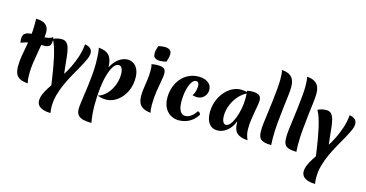

<svg xmlns="http://www.w3.org/2000/svg" viewBox="-115 -1491 4570 2397"><g transform="rotate(15 2170.5 -292.0)"><path d="M244 -63Q244 -21 247.5 10.5Q251 42 258 57Q189 52 151 31.5Q113 11 98.5 -27Q84 -65 84 -122Q84 -184 94 -245.5Q104 -307 117 -373.5Q130 -440 140 -516.5Q150 -593 150 -685Q150 -701 149.5 -717.5Q149 -734 149 -750Q237 -748 275.5 -714.5Q314 -681 314 -618Q314 -564 303.5 -497Q293 -430 279 -355.5Q265 -281 254.5 -206.5Q244 -132 244 -63ZM415 -584Q418 -574 419.5 -562.5Q421 -551 421 -541Q421 -486 399 -468Q377 -450 340 -450Q288 -450 248 -449Q208 -448 175 -444.5Q142 -441 108.5 -432.5Q75 -424 37 -409Q35 -421 33.5 -435Q32 -449 32 -461Q32 -501 51 -521Q70 -541 101.5 -547.5Q133 -554 172 -554Q198 -554 225 -552.5Q252 -551 277 -551Q316 -551 353 -557.5Q390 -564 415 -584Z M448 228Q448 188 466 145Q484 102 514 54.5Q544 7 581 -47Q618 -101 656.5 -161Q695 -221 729 -289.5Q763 -358 788 -435Q813 -512 822 -599Q870 -591 893.5 -568.5Q917 -546 917 -508Q917 -474 895.5 -425.5Q874 -377 840.5 -317.5Q807 -258 768.5 -190Q730 -122 696 -48Q662 26 640.5 103Q619 180 619 256Q619 276 620.5 298Q622 320 626 342Q568 340 532.5 328.5Q497 317 479 300Q461 283 454.5 263.5Q448 244 448 228ZM554 55Q546 -4 536 -72.5Q526 -141 514 -211.5Q502 -282 487 -348.5Q472 -415 454 -469.5Q436 -524 415 -560Q443 -574 470 -580Q497 -586 526 -586Q566 -586 589 -562Q612 -538 623.5 -494.5Q635 -451 641.5 -391Q648 -331 655 -259.5Q662 -188 677 -108Z M1178 -397Q1217 -472 1272.5 -512.5Q1328 -553 1387 -553Q1432 -553 1466 -529.5Q1500 -506 1519.5 -462Q1539 -418 1539 -354Q1539 -281 1516.5 -217Q1494 -153 1453 -104Q1412 -55 1359.5 -27.5Q1307 0 1246 0Q1190 0 1139 -22Q1186 -34 1225 -66.5Q1264 -99 1293 -145.5Q1322 -192 1337.5 -246Q1353 -300 1353 -353Q1353 -401 1338 -429.5Q1323 -458 1297 -458Q1261 -458 1231 -415.5Q1201 -373 1178.5 -297.5Q1156 -222 1144 -120.5Q1132 -19 1132 101Q1132 163 1137 218.5Q1142 274 1152 329Q1085 328 1040.5 316Q996 304 974.5 276Q953 248 953 201Q953 175 959 127Q965 79 974 16.5Q983 -46 992.5 -117.5Q1002 -189 1008 -263Q1014 -337 1014 -407Q1014 -461 1010.5 -511Q1007 -561 999 -603Q1095 -596 1136.5 -546Q1178 -496 1178 -397Z M1822 -88Q1822 -51 1825 -25Q1828 1 1834 15Q1773 10 1735 -11Q1697 -32 1680.5 -69.5Q1664 -107 1664 -164Q1664 -209 1672 -261.5Q1680 -314 1688 -371Q1696 -428 1696 -487Q1696 -510 1694.5 -532.5Q1693 -555 1687 -575Q1705 -578 1726 -580.5Q1747 -583 1763 -583Q1825 -583 1848.5 -563.5Q1872 -544 1872 -497Q1872 -468 1860 -407Q1848 -346 1835.5 -264Q1823 -182 1822 -88ZM1859 -653Q1841 -648 1819 -644.5Q1797 -641 1776 -641Q1755 -641 1734.5 -647Q1714 -653 1701.5 -668.5Q1689 -684 1689 -714Q1689 -740 1695.5 -764Q1702 -788 1710 -814Q1729 -819 1751 -822Q1773 -825 1794 -825Q1816 -825 1835.5 -819Q1855 -813 1868 -797.5Q1881 -782 1881 -753Q1881 -727 1874 -703Q1867 -679 1859 -653Z M2168 -226Q2168 -143 2192 -101Q2216 -59 2260 -59Q2296 -59 2333 -85Q2370 -111 2398 -157Q2415 -153 2424.5 -143.5Q2434 -134 2434 -120Q2406 -74 2367.5 -44Q2329 -14 2285.5 0.5Q2242 15 2198 15Q2137 15 2089 -13Q2041 -41 2013.5 -94.5Q1986 -148 1986 -224Q1986 -297 2009 -361Q2032 -425 2073 -473.5Q2114 -522 2171.5 -549.5Q2229 -577 2299 -577Q2353 -577 2390.5 -560Q2428 -543 2447.5 -514.5Q2467 -486 2467 -449Q2467 -415 2450.5 -386Q2434 -357 2405.5 -340Q2377 -323 2341 -323Q2328 -323 2312.5 -325.5Q2297 -328 2281 -333Q2295 -348 2306 -380Q2317 -412 2319 -444Q2322 -476 2312.5 -495.5Q2303 -515 2281 -515Q2256 -515 2235 -490.5Q2214 -466 2199 -424.5Q2184 -383 2176 -331.5Q2168 -280 2168 -226Z M2902 -156Q2883 -105 2850.5 -67.5Q2818 -30 2777.5 -9Q2737 12 2692 12Q2623 12 2584.5 -39.5Q2546 -91 2546 -182Q2546 -257 2570 -324.5Q2594 -392 2637 -444.5Q2680 -497 2735 -527Q2790 -557 2852 -557Q2879 -557 2906.5 -551.5Q2934 -546 2953 -537Q2907 -521 2865.5 -485.5Q2824 -450 2793 -402Q2762 -354 2744 -298.5Q2726 -243 2726 -186Q2726 -139 2740 -111Q2754 -83 2779 -83Q2807 -83 2834 -116Q2861 -149 2882.5 -204.5Q2904 -260 2917.5 -327.5Q2931 -395 2931 -464Q2931 -493 2929.5 -518.5Q2928 -544 2925 -562Q2943 -567 2958 -568.5Q2973 -570 2996 -570Q3054 -570 3081 -550Q3108 -530 3108 -487Q3108 -462 3101 -421Q3094 -380 3084.5 -329Q3075 -278 3067.5 -221.5Q3060 -165 3060 -110Q3060 -68 3067 -37Q3074 -6 3091 33Q2995 28 2951.5 -12.5Q2908 -53 2908 -137Q2908 -146 2908 -149Q2908 -152 2909 -155Z M3223 -143Q3223 -174 3230 -233Q3237 -292 3247 -366Q3257 -440 3266.5 -520Q3276 -600 3283 -675.5Q3290 -751 3290 -809Q3290 -850 3287 -880.5Q3284 -911 3278 -926Q3345 -921 3381.5 -897.5Q3418 -874 3432 -836Q3446 -798 3446 -751Q3446 -705 3437 -631Q3428 -557 3417 -465Q3406 -373 3397 -273Q3388 -173 3388 -75Q3388 -52 3389.5 -29.5Q3391 -7 3392 15Q3330 14 3295 2.5Q3260 -9 3244.5 -30Q3229 -51 3225.5 -79.5Q3222 -108 3223 -143Z M3548 -143Q3548 -174 3555 -233Q3562 -292 3572 -366Q3582 -440 3591.5 -520Q3601 -600 3608 -675.5Q3615 -751 3615 -809Q3615 -850 3612 -880.5Q3609 -911 3603 -926Q3670 -921 3706.5 -897.5Q3743 -874 3757 -836Q3771 -798 3771 -751Q3771 -705 3762 -631Q3753 -557 3742 -465Q3731 -373 3722 -273Q3713 -173 3713 -75Q3713 -52 3714.5 -29.5Q3716 -7 3717 15Q3655 14 3620 2.5Q3585 -9 3569.5 -30Q3554 -51 3550.5 -79.5Q3547 -108 3548 -143Z M3868 228Q3868 188 3886 145Q3904 102 3934 54.5Q3964 7 4001 -47Q4038 -101 4076.5 -161Q4115 -221 4149 -289.5Q4183 -358 4208 -435Q4233 -512 4242 -599Q4290 -591 4313.5 -568.5Q4337 -546 4337 -508Q4337 -474 4315.5 -425.5Q4294 -377 4260.5 -317.5Q4227 -258 4188.5 -190Q4150 -122 4116 -48Q4082 26 4060.5 103Q4039 180 4039 256Q4039 276 4040.5 298Q4042 320 4046 342Q3988 340 3952.5 328.5Q3917 317 3899 300Q3881 283 3874.5 263.5Q3868 244 3868 228ZM3974 55Q3966 -4 3956 -72.5Q3946 -141 3934 -211.5Q3922 -282 3907 -348.5Q3892 -415 3874 -469.5Q3856 -524 3835 -560Q3863 -574 3890 -580Q3917 -586 3946 -586Q3986 -586 4009 -562Q4032 -538 4043.5 -494.5Q4055 -451 4061.5 -391Q4068 -331 4075 -259.5Q4082 -188 4097 -108Z"/></g></svg>

Font: Merienda ExtraBold
Style: Regular
Weight: 800
Designer: Eduardo Rodriguez Tunni
Foundry: Eduardo Rodriguez Tunni
Version: Version 2.001